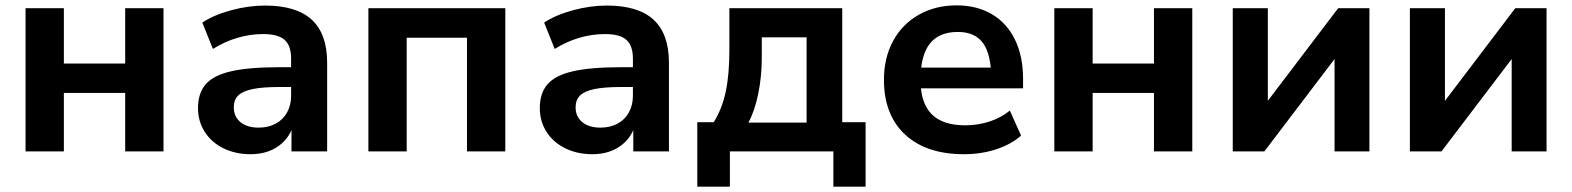

<svg xmlns="http://www.w3.org/2000/svg" viewBox="-20 -570 5920 723"><path d="M76.2 -539.1H220.5V-330.8H451.4V-539.1H595.7V0H451.4V-220H220.5V0H76.2Z M725.6 -162.8Q725.6 -219.5 754.8 -252.9Q783.9 -286.4 850.5 -301.6Q917 -316.9 1032 -316.9H1094V-242.4H1033Q968.8 -242.4 931.3 -234.6Q893.8 -226.8 877.1 -210.4Q860.4 -194.1 860.4 -166Q860.4 -130.6 885.6 -110Q910.9 -89.4 953.9 -89.4Q990 -89.4 1017.9 -104.2Q1045.9 -119.1 1061 -146.6Q1076.2 -174.1 1076.2 -209.2V-349.1Q1076.2 -397.9 1051.8 -419.8Q1027.3 -441.7 971.4 -441.7Q921.6 -441.7 873.8 -427.5Q825.9 -413.3 781.7 -385.7L741.9 -484.9Q783.9 -513.2 849.4 -531.1Q914.8 -549.1 978 -549.1Q1095.9 -549.1 1153.9 -495.8Q1211.9 -442.6 1211.9 -333.7V0H1077.6V-111.6H1087.9Q1075.4 -54.9 1031.6 -22.1Q987.8 10.7 923.6 10.7Q866.7 10.7 821.4 -11.6Q776.1 -33.9 750.9 -73.6Q725.6 -113.3 725.6 -162.8Z M1367.2 -539.1H1882.8V0H1738.5V-428H1511.5V0H1367.2Z M2012.7 -162.8Q2012.7 -219.5 2041.9 -252.9Q2071 -286.4 2137.6 -301.6Q2204.1 -316.9 2319.1 -316.9H2381.1V-242.4H2320.1Q2255.9 -242.4 2218.4 -234.6Q2180.9 -226.8 2164.2 -210.4Q2147.5 -194.1 2147.5 -166Q2147.5 -130.6 2172.7 -110Q2198 -89.4 2241 -89.4Q2277.1 -89.4 2305.1 -104.2Q2333 -119.1 2348.1 -146.6Q2363.3 -174.1 2363.3 -209.2V-349.1Q2363.3 -397.9 2338.9 -419.8Q2314.5 -441.7 2258.5 -441.7Q2208.7 -441.7 2160.9 -427.5Q2113 -413.3 2068.8 -385.7L2029.1 -484.9Q2071 -513.2 2136.5 -531.1Q2201.9 -549.1 2265.1 -549.1Q2383.1 -549.1 2441 -495.8Q2499 -442.6 2499 -333.7V0H2364.7V-111.6H2375Q2362.5 -54.9 2318.7 -22.1Q2274.9 10.7 2210.7 10.7Q2153.8 10.7 2108.5 -11.6Q2063.2 -33.9 2038 -73.6Q2012.7 -113.3 2012.7 -162.8Z M2605.7 -109.9H2667.7Q2698.7 -159.4 2712.6 -223.8Q2726.6 -288.1 2726.6 -384V-539.1H3151.6V-109.9H3239.5V132.8H3118.2V0H2728.5V132.8H2605.7ZM3017.3 -108.4V-429.4H2848.6V-351.8Q2848.6 -283.2 2835.4 -217.8Q2822.3 -152.3 2798.1 -108.4Z M3308.6 -269.5Q3308.6 -352.1 3343 -415.6Q3377.4 -479.2 3439.9 -514.5Q3502.4 -549.8 3582.5 -549.8Q3658.4 -549.8 3715.2 -516.4Q3772 -482.9 3802.2 -420.3Q3832.5 -357.7 3832.5 -273.4V-237.3H3426.5V-315.4H3729L3712.9 -274.2Q3712.2 -365.2 3681.9 -407.5Q3651.6 -449.7 3586.7 -449.7Q3515.9 -449.7 3481.1 -405.2Q3446.3 -360.6 3446.3 -269.3Q3446.3 -182.6 3487.9 -140.4Q3529.5 -98.1 3614.7 -98.1Q3663.3 -98.1 3707 -112.7Q3750.7 -127.2 3782.7 -153.6L3825 -59.3Q3787.8 -26.4 3731.3 -7.8Q3674.8 10.7 3609.9 10.7Q3468 10.7 3388.3 -63.2Q3308.6 -137.2 3308.6 -269.5Z M3950.2 -539.1H4094.5V-330.8H4325.4V-539.1H4469.7V0H4325.4V-220H4094.5V0H3950.2Z M4622.1 -539.1H4754.2V-138.9H4715.1L5019 -539.1H5136.7V0H5005.4V-400.1H5045.2L4741.2 0H4622.1Z M5289.1 -539.1H5421.1V-138.9H5382.1L5686 -539.1H5803.7V0H5672.4V-400.1H5712.2L5408.2 0H5289.1Z"/></svg>

Font: Min Sans VF VF
Style: Regular
Weight: 400
Designer: Jinseong-Kim, NotoSansCJK, Nunito
Foundry: Jinseong-Kim
Version: Version 1.420;Glyphs 3.1.2 (3151)